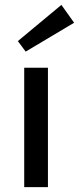

<svg xmlns="http://www.w3.org/2000/svg" viewBox="-20 -765 323 785"><path d="M176 -488V0H79V-488ZM231 -745 283 -672 85 -554 53 -597Z"/></svg>

Font: Exo 2 Medium
Style: Regular
Weight: 500
Designer: Natanael Gama
Foundry: Natanael Gama
Version: Version 2.010